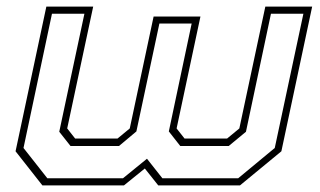

<svg xmlns="http://www.w3.org/2000/svg" viewBox="-20 -560 968 580"><path d="M120 -540H261.5L183 -172L207 -141.5H335L372 -172L444 -510H585.5L513.5 -172L537.5 -141.5H666L703 -172L781.5 -540H923L830 -103L705 0H458L417.5 -51L354.5 0H108L27 -103ZM137 -518.5 51 -113 123 -21.5H351.5L424 -80.5L470.5 -21.5H699.5L810 -113L896.5 -518.5H798.5L723 -162L671 -119H524.5L490 -163L559 -489H461.5L392 -163L339.5 -119H193L159 -162L235 -518.5Z"/></svg>

Font: Tourney Expanded ExtraLight
Style: Italic
Weight: 200
Width: 7
Italic angle: -12°
Designer: Tyler Finck
Foundry: Etcetera Type Co
Version: Version 1.010; ttfautohint (v1.8.3)